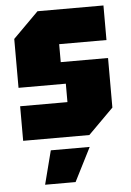

<svg xmlns="http://www.w3.org/2000/svg" viewBox="-54 -600 572 841"><g transform="rotate(-5 232.0 -180.0)"><path d="M31 0V-152H239V-233H31V-448L143 -560H433V-408H225V-329H433V-111L322 0ZM110 200 148 52H319L244 200Z"/></g></svg>

Font: Tektur Condensed ExtraBold
Style: Regular
Weight: 800
Width: 3
Designer: Adam Jagosz
Foundry: Adam Jagosz
Version: Version 1.005;gftools[0.9.30]